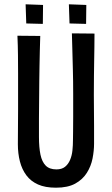

<svg xmlns="http://www.w3.org/2000/svg" viewBox="-20 -862 520 892"><path d="M240 10Q190 10 156.5 -5Q123 -20 102.5 -47.5Q82 -75 72.5 -112Q63 -149 63 -192Q63 -227 63.5 -269.5Q64 -312 64 -355Q64 -398 64 -432Q64 -477 64 -520Q64 -563 63.5 -606.5Q63 -650 61 -696L167 -695Q166 -662 165 -625.5Q164 -589 163.5 -553Q163 -517 162.5 -484.5Q162 -452 162 -426Q162 -397 161.5 -368Q161 -339 161 -311.5Q161 -284 161 -262Q161 -240 161 -225Q161 -177 168 -143.5Q175 -110 192.5 -92.5Q210 -75 242 -75Q267 -75 282 -87Q297 -99 305.5 -119Q314 -139 316.5 -163Q319 -187 319 -212Q319 -222 319.5 -249Q320 -276 320 -319.5Q320 -363 320 -424Q320 -488 318.5 -540.5Q317 -593 316 -634.5Q315 -676 314 -707L419 -706Q419 -673 418.5 -642.5Q418 -612 417.5 -580Q417 -548 416.5 -510Q416 -472 416 -422Q417 -337 417 -277Q417 -217 417 -194Q417 -162 410 -126Q403 -90 383.5 -59Q364 -28 329.5 -9Q295 10 240 10ZM99 -842 180 -839 179 -751 102 -753ZM300 -842 381 -839 380 -751 303 -753Z"/></svg>

Font: Truculenta SemiBold
Style: Regular
Weight: 600
Version: Version 1.002